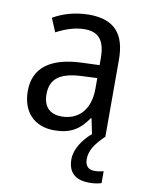

<svg xmlns="http://www.w3.org/2000/svg" viewBox="-86 -607 680 890"><g transform="rotate(10 254.0 -162.5)"><path d="M366 116C366 76 386 44 431 0H433V-364C433 -486 380 -546 261 -546C197 -546 138 -528 93 -502L120 -438C162 -460 206 -476 253 -476C316 -476 349 -443 349 -357V-324L269 -321C117 -316 42 -256 42 -149C42 -49 101 10 193 10C270 10 312 -17 352 -75H355L370 -3C331 30 296 79 296 128C296 188 328 221 396 221C420 221 437 218 453 213V157C443 159 430 163 411 163C382 163 366 147 366 116ZM281 -260 349 -263V-213C349 -111 293 -59 216 -59C164 -59 130 -87 130 -149C130 -218 170 -256 281 -260Z"/></g></svg>

Font: Noto Sans Bengali SemiCondensed
Style: Regular
Weight: 400
Width: 4
Designer: Jelle Bosma - Monotype Design Team
Foundry: Monotype Imaging Inc.
Version: Version 2.003